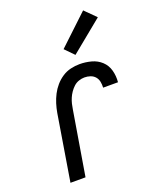

<svg xmlns="http://www.w3.org/2000/svg" viewBox="-143 -852 760 935"><g transform="rotate(-20 237.5 -384.0)"><path d="M58 0 114 -342Q118 -365 125 -387.5Q132 -410 143 -431.5Q154 -453 170 -471.5Q186 -490 206.5 -503.5Q227 -517 250.5 -522.5Q274 -528 297 -528Q328 -528 357.5 -520Q387 -512 408.5 -492Q430 -472 438 -442.5Q446 -413 443 -381H366Q367 -397 364 -412Q361 -427 351.5 -438Q342 -449 327.5 -454Q313 -459 297 -459Q283 -459 268 -454Q253 -449 241.5 -438.5Q230 -428 221 -415Q212 -402 206 -388Q200 -374 196.5 -359.5Q193 -345 191 -331L136 0ZM294 -577 249 -623 403 -768 459 -712Z"/></g></svg>

Font: Iosevka QP
Style: Italic
Weight: 400
Italic angle: -9°
Designer: Belleve Invis
Foundry: Belleve Invis
Version: Version 20.0.0; ttfautohint (v1.8.4)